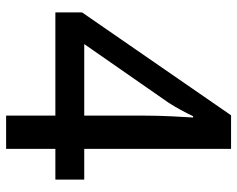

<svg xmlns="http://www.w3.org/2000/svg" viewBox="-92 -664 757 612"><g transform="rotate(90 286.0 -358.5)"><path d="M553 -157V-249H455V-717H348L20 -242V-157H349V0H455V-157ZM349 -439V-249H121L308 -518C323 -541 339 -571 351 -596H355C353 -561 349 -501 349 -439Z"/></g></svg>

Font: Noto Sans Lisu Medium
Style: Regular
Weight: 500
Designer: Monotype Design Team. David Williams.
Foundry: Monotype Imaging Inc.
Version: Version 2.102